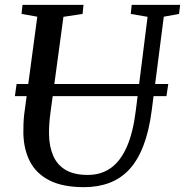

<svg xmlns="http://www.w3.org/2000/svg" viewBox="-20 -763 764 793"><path d="M656.5 -694 606.5 -306Q595.5 -221.5 572.2 -161.2Q549 -101 514 -63.2Q479 -25.5 432 -7.8Q385 10 327 10Q240 10 185.2 -17.5Q130.5 -45 104.2 -95Q78 -145 76.5 -212.5Q76.5 -231 77 -250.8Q77.5 -270.5 80 -291L134 -694L69 -705.5L73 -743H325L321 -705.5L242 -693.5L188.5 -298.5Q185 -272.5 183.5 -249.5Q182 -226.5 182.5 -206.5Q183.5 -157.5 199.8 -119.8Q216 -82 251 -61.2Q286 -40.5 342.5 -40.5Q398 -40.5 438.2 -69.5Q478.5 -98.5 504.2 -157.5Q530 -216.5 541 -307.5L589.5 -693.5L520 -705.5L524 -743H724L719.5 -705.5ZM675 -416 667.5 -366H41.5L48.5 -416Z"/></svg>

Font: Merriweather 48pt
Style: Italic
Weight: 400
Italic angle: -7.8°
Version: Version 2.101